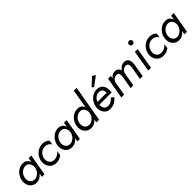

<svg xmlns="http://www.w3.org/2000/svg" viewBox="374 -2336 3902 3902"><g transform="rotate(-45 2324.5 -385.5)"><path d="M539 -460 459 0H386L463 -460ZM45 -230Q55 -298 92.5 -352.5Q130 -407 185.5 -439Q241 -471 306 -470Q352 -470 383.5 -450Q415 -430 433 -396Q451 -362 456.5 -319.5Q462 -277 456 -230Q449 -181 430 -137.5Q411 -94 382 -61Q353 -28 314.5 -9.5Q276 9 230 9Q165 9 120.5 -23.5Q76 -56 56 -110.5Q36 -165 45 -230ZM125 -230Q119 -186 131 -148.5Q143 -111 172.5 -88.5Q202 -66 246 -66Q276 -66 304.5 -78.5Q333 -91 357 -113.5Q381 -136 397.5 -166Q414 -196 420 -230Q425 -263 419 -292Q413 -321 398 -344Q383 -367 360.5 -380.5Q338 -394 308 -395Q264 -396 225 -374.5Q186 -353 159.5 -315Q133 -277 125 -230Z M680 -230Q674 -188 686.5 -150.5Q699 -113 729 -90Q759 -67 804 -66Q857 -65 902.5 -90Q948 -115 974 -148L960 -49Q929 -22 886.5 -6.5Q844 9 797 9Q731 9 683.5 -24Q636 -57 614 -111.5Q592 -166 600 -230Q609 -297 646.5 -351Q684 -405 741 -437.5Q798 -470 866 -470Q910 -470 949.5 -455Q989 -440 1015 -411L1001 -311Q985 -349 947.5 -372Q910 -395 860 -395Q814 -395 775.5 -372.5Q737 -350 712 -313Q687 -276 680 -230Z M1556 -460 1476 0H1403L1480 -460ZM1062 -230Q1072 -298 1109.5 -352.5Q1147 -407 1202.5 -439Q1258 -471 1323 -470Q1369 -470 1400.5 -450Q1432 -430 1450 -396Q1468 -362 1473.5 -319.5Q1479 -277 1473 -230Q1466 -181 1447 -137.5Q1428 -94 1399 -61Q1370 -28 1331.5 -9.5Q1293 9 1247 9Q1182 9 1137.5 -23.5Q1093 -56 1073 -110.5Q1053 -165 1062 -230ZM1142 -230Q1136 -186 1148 -148.5Q1160 -111 1189.5 -88.5Q1219 -66 1263 -66Q1293 -66 1321.5 -78.5Q1350 -91 1374 -113.5Q1398 -136 1414.5 -166Q1431 -196 1437 -230Q1442 -263 1436 -292Q1430 -321 1415 -344Q1400 -367 1377.5 -380.5Q1355 -394 1325 -395Q1281 -396 1242 -374.5Q1203 -353 1176.5 -315Q1150 -277 1142 -230Z M2163 -780 2028 0H1951L2082 -780ZM1615 -230Q1625 -298 1662.5 -352.5Q1700 -407 1755.5 -439Q1811 -471 1876 -470Q1922 -470 1953.5 -450Q1985 -430 2003 -396Q2021 -362 2026.5 -319.5Q2032 -277 2026 -230Q2019 -181 2000 -137.5Q1981 -94 1952 -61Q1923 -28 1884.5 -9.5Q1846 9 1800 9Q1735 9 1690.5 -23.5Q1646 -56 1626 -110.5Q1606 -165 1615 -230ZM1695 -230Q1689 -186 1701 -148.5Q1713 -111 1742.5 -88.5Q1772 -66 1816 -66Q1846 -66 1874.5 -78.5Q1903 -91 1927 -113.5Q1951 -136 1967.5 -166Q1984 -196 1990 -230Q1995 -263 1989 -292Q1983 -321 1968 -344Q1953 -367 1930.5 -380.5Q1908 -394 1878 -395Q1834 -396 1795 -374.5Q1756 -353 1729.5 -315Q1703 -277 1695 -230Z M2226 -278H2524Q2525 -312 2515.5 -339.5Q2506 -367 2483.5 -383.5Q2461 -400 2422 -400Q2381 -401 2346.5 -382Q2312 -363 2288.5 -331.5Q2265 -300 2256 -260L2248 -230Q2242 -186 2251 -148.5Q2260 -111 2287 -89Q2314 -67 2360 -66Q2393 -66 2420.5 -77Q2448 -88 2471.5 -107Q2495 -126 2514 -148L2573 -106Q2545 -73 2512 -46.5Q2479 -20 2438 -5.5Q2397 9 2343 9Q2279 8 2237 -26Q2195 -60 2177.5 -114.5Q2160 -169 2168 -230Q2170 -243 2173 -255Q2176 -267 2180 -279Q2198 -333 2233.5 -376Q2269 -419 2319 -444.5Q2369 -470 2429 -470Q2496 -470 2537 -437.5Q2578 -405 2594.5 -351.5Q2611 -298 2603 -234Q2602 -228 2601.5 -222.5Q2601 -217 2599 -211H2215ZM2426 -541 2385 -572 2556 -730 2625 -688Z M3281 0H3201L3251 -280Q3255 -311 3251.5 -337Q3248 -363 3233.5 -378.5Q3219 -394 3187 -394Q3153 -394 3126.5 -379Q3100 -364 3083.5 -339Q3067 -314 3062 -282L3013 0H2936L2984 -280Q2988 -311 2985 -337Q2982 -363 2967.5 -378.5Q2953 -394 2921 -394Q2888 -394 2861.5 -380Q2835 -366 2818.5 -341.5Q2802 -317 2797 -285L2747 0H2667L2747 -460H2826L2816 -396Q2832 -419 2851.5 -435.5Q2871 -452 2895 -461Q2919 -470 2947 -470Q2980 -470 3003.5 -459Q3027 -448 3041.5 -428Q3056 -408 3062 -381Q3089 -422 3127 -446Q3165 -470 3214 -470Q3264 -470 3291.5 -445Q3319 -420 3327.5 -379Q3336 -338 3330 -290Z M3536 -650Q3536 -673 3552 -689Q3568 -705 3590 -705Q3613 -705 3629 -689Q3645 -673 3645 -650Q3645 -628 3629 -612Q3613 -596 3590 -596Q3568 -596 3552 -612Q3536 -628 3536 -650ZM3598 -460 3520 0H3441L3517 -460Z M3759 -230Q3753 -188 3765.5 -150.5Q3778 -113 3808 -90Q3838 -67 3883 -66Q3936 -65 3981.5 -90Q4027 -115 4053 -148L4039 -49Q4008 -22 3965.5 -6.5Q3923 9 3876 9Q3810 9 3762.5 -24Q3715 -57 3693 -111.5Q3671 -166 3679 -230Q3688 -297 3725.5 -351Q3763 -405 3820 -437.5Q3877 -470 3945 -470Q3989 -470 4028.5 -455Q4068 -440 4094 -411L4080 -311Q4064 -349 4026.5 -372Q3989 -395 3939 -395Q3893 -395 3854.5 -372.5Q3816 -350 3791 -313Q3766 -276 3759 -230Z M4635 -460 4555 0H4482L4559 -460ZM4141 -230Q4151 -298 4188.5 -352.5Q4226 -407 4281.5 -439Q4337 -471 4402 -470Q4448 -470 4479.5 -450Q4511 -430 4529 -396Q4547 -362 4552.5 -319.5Q4558 -277 4552 -230Q4545 -181 4526 -137.5Q4507 -94 4478 -61Q4449 -28 4410.5 -9.5Q4372 9 4326 9Q4261 9 4216.5 -23.5Q4172 -56 4152 -110.5Q4132 -165 4141 -230ZM4221 -230Q4215 -186 4227 -148.5Q4239 -111 4268.5 -88.5Q4298 -66 4342 -66Q4372 -66 4400.5 -78.5Q4429 -91 4453 -113.5Q4477 -136 4493.5 -166Q4510 -196 4516 -230Q4521 -263 4515 -292Q4509 -321 4494 -344Q4479 -367 4456.5 -380.5Q4434 -394 4404 -395Q4360 -396 4321 -374.5Q4282 -353 4255.5 -315Q4229 -277 4221 -230Z"/></g></svg>

Font: Jost
Style: Italic
Weight: 400
Italic angle: -5°
Version: Version 3.710